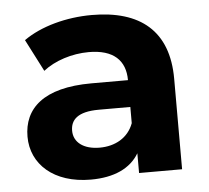

<svg xmlns="http://www.w3.org/2000/svg" viewBox="-45 -594 706 649"><g transform="rotate(-5 308.5 -269.0)"><path d="M289 -546C203 -546 116 -523 57 -481L113 -372C152 -403 211 -422 268 -422C352 -422 392 -383 392 -316H268C104 -316 37 -250 37 -155C37 -62 112 8 238 8C317 8 373 -18 402 -67V0H548V-307C548 -470 453 -546 289 -546ZM277 -97C222 -97 189 -123 189 -162C189 -198 212 -225 285 -225H392V-170C374 -121 329 -97 277 -97Z"/></g></svg>

Font: Talent SemiBold
Style: Bold
Weight: 700
Designer: Mike Powis
Version: Version 1.001;hotconv 1.0.109;makeotfexe 2.5.65596